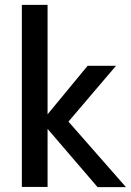

<svg xmlns="http://www.w3.org/2000/svg" viewBox="-20 -771 539 791"><path d="M70 -1H176V-240L382 0H499L262 -270L458 -500H341L176 -300V-751H70Z"/></svg>

Font: Oakes Medium
Style: Regular
Weight: 500
Designer: Samuel Oakes
Foundry: Samuel Oakes
Version: Version 1.003;PS 001.003;hotconv 1.0.88;makeotf.lib2.5.64775